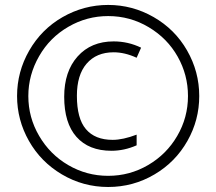

<svg xmlns="http://www.w3.org/2000/svg" viewBox="-20 -744 872 774"><path d="M94.2 -356.9Q94.2 -270.5 137.7 -196.3Q181.2 -121.6 254.9 -78.6Q329.1 -35.2 416 -35.2Q502.9 -35.2 577.1 -78.6Q651.4 -122.1 694.3 -195.8Q737.8 -270 737.8 -356.9Q737.8 -441.9 696.3 -515.6Q654.8 -589.4 579.6 -634.3Q504.4 -679.2 416 -679.2Q330.1 -679.2 255.9 -636.2Q180.7 -592.8 137.7 -517.6Q94.2 -441.9 94.2 -356.9ZM48.8 -356.9Q48.8 -454.6 97.7 -540Q147 -626 231.9 -674.8Q317.9 -724.1 416 -724.1Q513.7 -724.1 599.1 -675.3Q685.1 -626 733.9 -541Q783.2 -455.1 783.2 -356.9Q783.2 -260.3 735.8 -176.3Q687.5 -90.8 603 -41Q517.1 9.8 416 9.8Q315.4 9.8 229.5 -41Q144.5 -91.3 96.7 -175.8Q48.8 -260.3 48.8 -356.9ZM438 -533.2Q368.7 -533.2 329.1 -487.3Q290 -441.9 290 -357.9Q290 -266.1 326.2 -223.6Q362.8 -180.2 434.1 -180.2Q475.6 -180.2 530.8 -201.2V-158.2Q481 -136.2 429.2 -136.2Q337.9 -136.2 288.1 -192.4Q238.8 -248 238.8 -354Q238.8 -456.1 293 -516.6Q347.2 -577.1 438 -577.1Q496.6 -577.1 548.8 -551.8L530.8 -511.2Q482.9 -533.2 438 -533.2Z"/></svg>

Font: Germano
Style: Regular
Weight: 300
Width: 3
Foundry: Ascender Corporation
Version: Version 1.10; ttfautohint (v1.5)